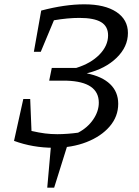

<svg xmlns="http://www.w3.org/2000/svg" viewBox="-20 -677 643 890"><path d="M45 -24 88 -218H120L126 -70Q161 -62 188.5 -58.5Q216 -55 246 -55Q269 -55 295 -57Q321 -59 342 -62Q386 -85 412 -123Q438 -161 438 -201Q438 -298 290 -303H208L220 -362H333Q401 -383 441 -424Q481 -465 481 -513Q481 -555 448.5 -574.5Q416 -594 348 -594Q294 -594 230 -583L169 -437H137L171 -628Q281 -657 371 -657Q466 -657 519.5 -621.5Q573 -586 573 -524Q573 -460 520.5 -409Q468 -358 382 -337Q453 -323 490.5 -287Q528 -251 528 -196Q528 -137 488.5 -91Q449 -45 381.5 -18.5Q314 8 229 8Q132 8 45 -24ZM199 193 218 -21H298L231 193Z"/></svg>

Font: Piazzolla
Style: Italic
Weight: 400
Italic angle: -11.3°
Designer: Juan Pablo del Peral
Foundry: Huerta Tipografica
Version: Version 1.330